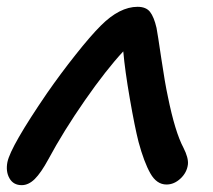

<svg xmlns="http://www.w3.org/2000/svg" viewBox="-33 -520 626 564"><path d="M30.8 23.9Q6.3 23.9 -5.1 3.9Q-16.6 -16.1 -11.2 -43.9Q-1.5 -90.3 105 -246.1Q145 -303.7 189 -359.1Q232.9 -414.6 263.2 -444.8Q318.4 -500 371.1 -500Q396 -500 407.7 -485.1Q419.4 -470.2 426.8 -438Q430.2 -420.4 440.9 -347.7Q451.7 -274.9 460 -236.8Q481 -132.8 505.9 -85.9Q521 -56.2 519 -37.1Q516.1 -13.2 497.3 4.4Q478.5 22 456.1 22Q427.2 22 408.7 -10.7Q390.1 -43.5 374 -103Q362.8 -147 348.4 -230Q334 -313 329.1 -369.1Q278.8 -314.9 216.3 -225.1Q153.8 -135.3 108.9 -51.8Q87.4 -12.2 69.1 5.9Q50.8 23.9 30.8 23.9Z"/></svg>

Font: Shantell Sans Bouncy
Style: Italic
Weight: 500
Italic angle: -11.31°
Designer: Stephen Nixon, Anya Danilova, Shantell Martin
Foundry: Arrow Type
Version: Version 1.006;[9816181b4]